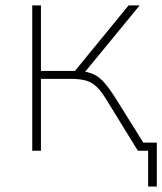

<svg xmlns="http://www.w3.org/2000/svg" viewBox="-20 -559 602 712"><path d="M99.6 -539.1H131.8V-295.9H257.8L457 -539.1H498L291 -287.1L272.5 -296.9Q305.7 -293 326.7 -283.7Q347.7 -274.4 368.2 -251Q388.7 -227.5 418 -179.7L530.3 0H491.2L381.8 -177.7Q359.4 -215.8 341.3 -234.4Q323.2 -252.9 300.3 -259.8Q277.3 -266.6 240.2 -266.6H131.8V0H99.6ZM529.3 0H495.1V-30.3H561.5V132.8H529.3Z"/></svg>

Font: Min Sans VF VF
Style: Regular
Weight: 400
Designer: Jinseong-Kim, NotoSansCJK, Nunito
Foundry: Jinseong-Kim
Version: Version 1.420;Glyphs 3.1.2 (3151)